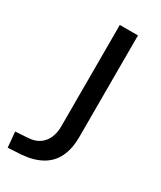

<svg xmlns="http://www.w3.org/2000/svg" viewBox="-193 -770 706 843"><g transform="rotate(30 160.5 -348.5)"><path d="M-3 8 -10 -70 53 -74Q86 -76 108 -90.5Q130 -105 142 -130.5Q154 -156 154 -190V-705H246V-190Q246 -131 226 -89Q206 -47 165.5 -24Q125 -1 66 4Z"/></g></svg>

Font: Nunito Sans 12pt Medium
Style: Regular
Weight: 500
Designer: Vernon Adams
Foundry: Vernon Adams
Version: Version 3.101;gftools[0.9.27]